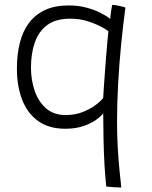

<svg xmlns="http://www.w3.org/2000/svg" viewBox="-20 -566 644 812"><path d="M493 227Q480 227 461.8 225.8Q443.5 224.5 429.5 223Q425 185 422 132.5Q419 80 417.8 22.5Q416.5 -35 416.5 -87Q408 -75 386.8 -59.5Q365.5 -44 332.5 -32.8Q299.5 -21.5 256.5 -21.5Q187 -21.5 141.5 -54Q96 -86.5 73.8 -144Q51.5 -201.5 51.5 -275.5Q51.5 -336 64 -385.2Q76.5 -434.5 103 -469.5Q129.5 -504.5 170.8 -523.8Q212 -543 270.5 -543Q311 -543 345.5 -533.8Q380 -524.5 406 -511.2Q432 -498 446 -486Q446.5 -492.5 448 -505Q449.5 -517.5 451.5 -529.2Q453.5 -541 454.5 -545.5Q467 -545 484 -541.2Q501 -537.5 510.5 -534Q500.5 -461 492.2 -377.2Q484 -293.5 479.5 -209.8Q475 -126 475 -52Q475 5 478 58.5Q481 112 485.5 155.5Q490 199 493 227ZM258 -79.5Q298 -79.5 330.5 -92.5Q363 -105.5 385.5 -122.8Q408 -140 416.5 -152Q417 -166 419 -194.2Q421 -222.5 423.5 -257.2Q426 -292 428.8 -327Q431.5 -362 434.2 -390.5Q437 -419 438.5 -434Q433 -439 409.8 -451.8Q386.5 -464.5 352.2 -475.8Q318 -487 277.5 -487Q215.5 -487 179.2 -459.8Q143 -432.5 127 -385.8Q111 -339 111 -280Q111 -227 127 -181Q143 -135 175.5 -107.2Q208 -79.5 258 -79.5Z"/></svg>

Font: Grandstander Thin ExtraLight
Style: Regular
Weight: 250
Version: Version 1.200